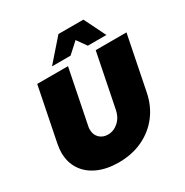

<svg xmlns="http://www.w3.org/2000/svg" viewBox="-205 -1079 1209 1254"><g transform="rotate(-30 399.5 -452.0)"><path d="M718 -297Q700 -204 647 -135Q594 -66 513.5 -28Q433 10 333 10Q244 10 177.5 -19.5Q111 -49 74.5 -104Q38 -159 38 -233Q38 -259 45 -297L126 -701H358L277 -297Q274 -284 274 -271Q274 -231 299 -207Q324 -183 362 -183Q406 -183 441 -214.5Q476 -246 486 -297L567 -701H799ZM677 -752H537L486 -824L407 -752H267L409 -914H597Z"/></g></svg>

Font: Gontserrat Black
Style: Italic
Weight: 900
Italic angle: -11.3°
Designer: Julieta Ulanovsky
Foundry: Julieta Ulanovsky
Version: Version 6.001